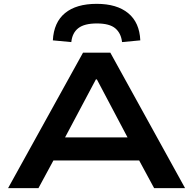

<svg xmlns="http://www.w3.org/2000/svg" viewBox="-20 -979 1006 999"><path d="M22 0 412 -705H554L943 0H782L676 -196L747 -144H216L286 -196L180 0ZM479 -566 302 -233 265 -264H698L660 -233L484 -566ZM351 -760 255 -769Q260 -863 318.5 -911Q377 -959 483 -959Q588 -959 647 -910.5Q706 -862 710 -769L615 -760Q610 -806 580 -831.5Q550 -857 484 -857Q419 -857 387.5 -832.5Q356 -808 351 -760Z"/></svg>

Font: Nunito Sans 7pt Expanded
Style: Bold
Weight: 700
Width: 7
Designer: Vernon Adams
Foundry: Vernon Adams
Version: Version 3.101;gftools[0.9.27]